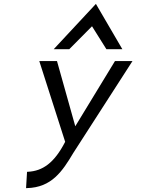

<svg xmlns="http://www.w3.org/2000/svg" viewBox="-20 -765 744 987"><path d="M336 -512 453 -630 527 -512H609L473 -745L256 -512ZM119 118 114 202H118C246 199 301 115 357 21L661 -451H571L367 -116L273 -451H182L315 -36C259 73 199 114 124 118Z"/></svg>

Font: Charger Monospace
Style: Regular
Weight: 400
Designer: Jasper
Foundry: Cannot Into Space Fonts
Version: Version 0.980